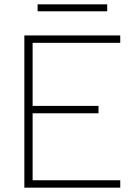

<svg xmlns="http://www.w3.org/2000/svg" viewBox="-20 -863 645 883"><path d="M153 -843H473V-811H153ZM533 -666H130V-376H433V-342H130V-34H533V0H92V-700H533Z"/></svg>

Font: Albert Sans ExtraLight
Style: Regular
Weight: 250
Designer: Andreas Rasmussen
Foundry: a.Foundry
Version: Version 1.025